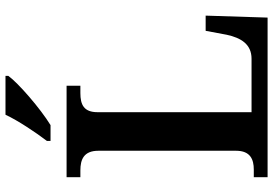

<svg xmlns="http://www.w3.org/2000/svg" viewBox="-164 -806 971 682"><g transform="rotate(-90 321.0 -465.5)"><path d="M161 -784V-771H217C276 -807 367 -886 392 -921V-931H254C233 -886 190 -822 161 -784ZM32 0H599L606 -220H552L538 -145C527 -94 504 -57 453 -57H263V-604C263 -653 290 -665 331 -665H357V-714H32V-665H56C95 -665 126 -653 126 -601V-112C126 -61 95 -49 59 -49H32Z"/></g></svg>

Font: Noto Serif Sinhala SemiBold
Style: Regular
Weight: 600
Designer: Jelle Bosma - Monotype Design Team
Foundry: Monotype Imaging Inc.
Version: Version 2.007